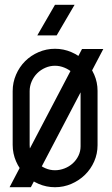

<svg xmlns="http://www.w3.org/2000/svg" viewBox="-20 -783 469 803"><path d="M210 0Q174 0 141.5 -14Q109 -28 85 -52Q61 -76 47 -108.5Q33 -141 33 -177V-402Q33 -438 47 -470.5Q61 -503 85 -527Q109 -551 141.5 -565Q174 -579 210 -579Q246 -579 278.5 -565Q311 -551 335.5 -527Q360 -503 374 -471Q388 -439 388 -403V-176Q388 -140 374 -108Q360 -76 335.5 -52Q311 -28 278.5 -14Q246 0 210 0ZM317 -407Q317 -428 308 -446.5Q299 -465 284 -478.5Q269 -492 249.5 -500Q230 -508 210 -508Q189 -508 169.5 -499.5Q150 -491 135.5 -476.5Q121 -462 112.5 -442.5Q104 -423 104 -402V-177Q104 -156 112.5 -136.5Q121 -117 135.5 -102.5Q150 -88 169.5 -79.5Q189 -71 210 -71Q230 -71 249.5 -78.5Q269 -86 284 -99.5Q299 -113 308 -131.5Q317 -150 317 -171ZM323 -578H412L109 0H20L323 -578ZM210 -763H292L217 -635H136L210 -763Z"/></svg>

Font: Googee
Style: Regular
Weight: 400
Designer: Peter Wiegel
Foundry: CATFonts Peter Wiegel
Version: 1.000